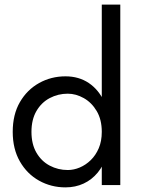

<svg xmlns="http://www.w3.org/2000/svg" viewBox="-20 -800 610 830"><path d="M420 -780V0H500V-780ZM35 -230Q35 -156 66 -102Q97 -48 149 -19Q201 10 263 10Q306 10 341.5 -6.5Q377 -23 402.5 -54Q428 -85 442 -129.5Q456 -174 456 -230Q456 -305 431.5 -358.5Q407 -412 364 -441Q321 -470 263 -470Q201 -470 149 -441Q97 -412 66 -358.5Q35 -305 35 -230ZM116 -230Q116 -283 137.5 -320Q159 -357 195 -376Q231 -395 273 -395Q308 -395 342 -376Q376 -357 398 -320Q420 -283 420 -230Q420 -190 407 -159.5Q394 -129 372.5 -108Q351 -87 325 -76Q299 -65 273 -65Q231 -65 195 -84Q159 -103 137.5 -140Q116 -177 116 -230Z"/></svg>

Font: Jost* Book
Style: Regular
Weight: 400
Version: Version 3.000